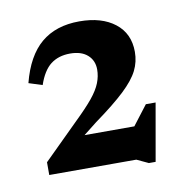

<svg xmlns="http://www.w3.org/2000/svg" viewBox="-55 -744 486 504"><g transform="rotate(-10 188.0 -492.0)"><path d="M248 -350 322 -446.5H348L321 -293H303L272 -307.5H40V-341.5L134.5 -435Q164 -463.5 181 -484.2Q198 -505 205 -522.8Q212 -540.5 212 -558.5Q212 -582.5 195.5 -597.2Q179 -612 149 -612Q118 -612 97.2 -596Q76.5 -580 64 -543L28 -554.5Q46 -624.5 85.5 -657.8Q125 -691 187.5 -691Q247 -691 282.2 -663.5Q317.5 -636 317.5 -587Q317.5 -560.5 306 -537.5Q294.5 -514.5 266 -487.5Q237.5 -460.5 185 -422.5L114.5 -367L112.5 -394.5H321.5Z"/></g></svg>

Font: Newsreader SemiBold
Style: Regular
Weight: 600
Designer: Hugues Gentile
Foundry: Production Type
Version: Version 1.003